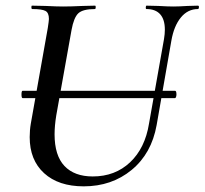

<svg xmlns="http://www.w3.org/2000/svg" viewBox="-20 -645 724 679"><path d="M56 -311Q56 -324 60 -324H599Q604 -324 604 -311Q604 -306 602.5 -302Q601 -298 599 -298H60Q56 -298 56 -311ZM563 -540Q563 -576 546.5 -594.5Q530 -613 498 -613Q495 -613 495.5 -619Q496 -625 498 -625L540 -624Q574 -622 593 -622Q612 -622 644 -624L680 -625Q684 -625 683.5 -619Q683 -613 680 -613Q644 -613 619.5 -583Q595 -553 586 -501L534 -203Q516 -102 445.5 -44Q375 14 276 14Q187 14 136 -32.5Q85 -79 85 -160Q85 -185 89 -208L149 -546Q153 -572 153 -578Q153 -600 140.5 -606.5Q128 -613 94 -613Q91 -613 91 -619Q91 -625 93 -625L141 -624Q181 -622 203 -622Q231 -622 273 -624L316 -625Q319 -625 318.5 -619Q318 -613 316 -613Q273 -613 257 -598Q241 -583 233 -539L179 -237Q173 -200 173 -170Q173 -95 208 -58Q243 -21 308 -21Q387 -21 440 -71Q493 -121 507 -208L560 -507Q563 -525 563 -540Z"/></svg>

Font: Cormorant Infant SemiBold
Style: Italic
Weight: 600
Italic angle: -10°
Designer: Christian Thalmann (Catharsis Fonts)
Foundry: Catharsis Fonts
Version: Version 4.000